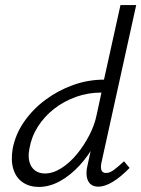

<svg xmlns="http://www.w3.org/2000/svg" viewBox="-20 -731 557 757"><path d="M133 6Q97 6 70.5 -11.5Q44 -29 33 -63Q22 -97 30 -145Q41 -202 75 -251Q109 -300 158.5 -337Q208 -374 267.5 -395.5Q327 -417 390 -417L455 -711H517L380 -90Q376 -71 380 -60Q384 -49 398 -49Q413 -49 429.5 -61.5Q446 -74 469 -95L491 -69Q456 -33 424.5 -14Q393 5 368 5Q348 5 336.5 -5.5Q325 -16 322 -35Q319 -54 325 -79L361 -243L398 -277Q384 -220 357 -169Q330 -118 293.5 -78.5Q257 -39 216 -16.5Q175 6 133 6ZM157 -47Q189 -47 222 -68Q255 -89 283 -123Q311 -157 332 -197.5Q353 -238 361 -278L385 -389L414 -366H379Q327 -366 279.5 -349Q232 -332 193.5 -302Q155 -272 129.5 -232Q104 -192 96 -145Q90 -115 96 -93Q102 -71 118 -59Q134 -47 157 -47Z"/></svg>

Font: Ysabeau Infant
Style: Italic
Weight: 400
Italic angle: -12°
Designer: Christian Thalmann (Catharsis Fonts)
Version: Version 2.001;gftools[0.9.30]; featfreeze: ss01,ss02,lnum